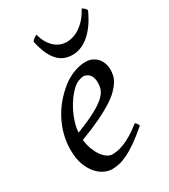

<svg xmlns="http://www.w3.org/2000/svg" viewBox="-173 -757 758 861"><g transform="rotate(-30 206.0 -326.5)"><path d="M190.9 -381.8Q174.8 -367.2 159.4 -346.2Q144 -325.2 131.6 -300.8Q119.1 -276.4 110.8 -249.8Q102.5 -223.1 100.6 -197.3Q164.6 -222.2 201.9 -242.4Q239.3 -262.7 258.3 -280.8Q277.3 -298.8 282.7 -315.4Q288.1 -332 288.1 -349.1Q288.1 -364.3 284.2 -375.2Q280.3 -386.2 273.9 -392.8Q267.6 -399.4 259.5 -402.6Q251.5 -405.8 243.2 -405.8Q235.4 -405.8 220.2 -400.1Q205.1 -394.5 190.9 -381.8ZM366.2 -371.1Q366.2 -357.4 363 -342.3Q359.9 -327.1 349.9 -311Q339.8 -294.9 322 -277.3Q304.2 -259.8 274.7 -241Q245.1 -222.2 202.6 -201.9Q160.2 -181.6 101.1 -159.7Q104 -132.3 112.5 -109.9Q121.1 -87.4 132.6 -71.3Q144 -55.2 157.5 -46.1Q170.9 -37.1 184.1 -37.1Q194.3 -37.1 209 -39.3Q223.6 -41.5 242.9 -48.8Q262.2 -56.2 286.4 -70.3Q310.5 -84.5 339.8 -107.9Q345.2 -105 349.4 -98.4Q353.5 -91.8 355 -87.9Q314.9 -53.2 284.2 -32Q253.4 -10.7 229.2 0.7Q205.1 12.2 185.8 16.1Q166.5 20 148.9 20Q132.8 20 112.3 11Q91.8 2 73.7 -17.8Q55.7 -37.6 43.2 -69.6Q30.8 -101.6 30.8 -147.9Q30.8 -186 40 -222.9Q49.3 -259.8 66.7 -293.7Q84 -327.6 109.4 -357.9Q134.8 -388.2 167 -413.1Q178.2 -421.9 192.4 -429.9Q206.5 -438 221.9 -444.1Q237.3 -450.2 253.2 -453.6Q269 -457 284.2 -457Q305.2 -457 320.6 -449.5Q335.9 -441.9 346.2 -429.7Q356.4 -417.5 361.3 -402.1Q366.2 -386.7 366.2 -371.1ZM412.1 -651.9Q394 -612.3 374.3 -585.7Q354.5 -559.1 334 -543Q313.5 -526.9 293 -519.8Q272.5 -512.7 252.9 -512.7Q231.4 -512.7 212.6 -519.8Q193.8 -526.9 178.2 -543.2Q162.6 -559.6 150.4 -586.2Q138.2 -612.8 129.9 -651.9Q136.7 -660.2 143.1 -664.6Q149.4 -668.9 156.7 -672.9Q163.6 -646 175 -627.4Q186.5 -608.9 200.4 -597.4Q214.4 -585.9 229.5 -580.8Q244.6 -575.7 258.8 -575.7Q273.9 -575.7 291.5 -580.8Q309.1 -585.9 326.4 -597.4Q343.8 -608.9 360.4 -627.4Q377 -646 391.1 -672.9Q397.9 -668.9 402.6 -665Q407.2 -661.1 412.1 -651.9Z"/></g></svg>

Font: Gentium Plus Viet
Style: Italic
Weight: 400
Italic angle: -8°
Designer: J. Victor Gaultney, Annie Olsen, Iska Routamaa, Becca Hirsbrunner
Foundry: SIL International
Version: Version 5.000